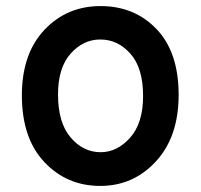

<svg xmlns="http://www.w3.org/2000/svg" viewBox="-20 -599 662 632"><path d="M52 -285Q52 -422 126 -500.5Q200 -579 311 -579Q423 -579 495.5 -503Q568 -427 568 -287Q568 -149 493.5 -68Q419 13 310 13Q200 13 126 -65.5Q52 -144 52 -285ZM171 -288Q171 -195 212.5 -146.5Q254 -98 311 -98Q366 -98 408.5 -146Q451 -194 451 -283Q451 -375 409.5 -422Q368 -469 310 -469Q254 -469 212.5 -422.5Q171 -376 171 -288Z"/></svg>

Font: Palanquin Dark
Style: Regular
Weight: 400
Designer: Pria Ravichandran
Version: Version 1.000